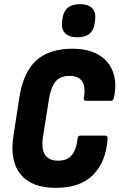

<svg xmlns="http://www.w3.org/2000/svg" viewBox="-20 -898 576 926"><path d="M248 8Q132 8 79 -57.5Q26 -123 45 -244L74 -432Q93 -550 155 -606.5Q217 -663 329 -663Q405 -663 455 -634Q505 -605 525 -551Q545 -497 529 -425Q526 -412 515 -412H396Q383 -412 384 -425Q394 -475 377.5 -503.5Q361 -532 315 -532Q272 -532 249.5 -506.5Q227 -481 217 -425L188 -243Q178 -182 196.5 -152.5Q215 -123 261 -123Q306 -123 328 -152Q350 -181 354 -230Q356 -244 367 -244H486Q500 -244 499 -230Q492 -119 430 -55.5Q368 8 248 8ZM352 -718Q315 -718 295.5 -736.5Q276 -755 279 -789L281 -807Q290 -878 366 -878Q404 -878 423.5 -859.5Q443 -841 439 -806L437 -788Q429 -718 352 -718Z"/></svg>

Font: Sofia Sans Condensed Black
Style: Italic
Weight: 900
Italic angle: -9°
Version: Version 4.100